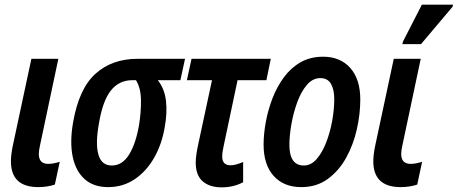

<svg xmlns="http://www.w3.org/2000/svg" viewBox="-20 -795 1969 826"><path d="M143 10Q27 9 27 -101Q27 -127 34 -163L115 -542H231L152 -169Q147 -147 147 -133Q147 -90 187 -90Q210 -90 237 -99L216 -1Q184 10 143 10Z M445 10Q382 10 343.5 -25Q305 -60 292.5 -122Q280 -184 294 -266Q319 -413 390.5 -477.5Q462 -542 572 -542H776L756 -450H659Q688 -413 694 -361.5Q700 -310 689 -250Q677 -176 643.5 -117Q610 -58 559.5 -24Q509 10 445 10ZM461 -83Q506 -83 535 -129.5Q564 -176 578 -256Q587 -311 586.5 -363.5Q586 -416 565 -450H549Q492 -450 456.5 -405Q421 -360 405 -260Q390 -176 403.5 -129.5Q417 -83 461 -83Z M933 11Q882 11 852 -15Q822 -41 822 -96Q822 -112 825 -132Q828 -152 833 -175L892 -450H784L804 -542H1145L1126 -450H1002L942 -166Q939 -153 937.5 -142Q936 -131 936 -121Q936 -84 972 -84Q984 -84 998 -88Q1012 -92 1026 -98V-11Q985 11 933 11Z M1276 10Q1201 10 1157.5 -38Q1114 -86 1114 -173Q1114 -218 1123.5 -270Q1133 -322 1152 -371.5Q1171 -421 1201 -462Q1231 -503 1273 -527Q1315 -551 1370 -551Q1444 -551 1487 -502.5Q1530 -454 1530 -367Q1530 -304 1515 -238Q1500 -172 1469 -116Q1438 -60 1390 -25Q1342 10 1276 10ZM1287 -83Q1318 -83 1342 -110.5Q1366 -138 1383 -181.5Q1400 -225 1409 -274.5Q1418 -324 1418 -369Q1418 -409 1404 -434Q1390 -459 1358 -459Q1325 -459 1300 -429.5Q1275 -400 1258.5 -354.5Q1242 -309 1233.5 -260Q1225 -211 1225 -172Q1225 -83 1287 -83Z M1702 10Q1586 9 1586 -101Q1586 -127 1593 -163L1674 -542H1790L1711 -169Q1706 -147 1706 -133Q1706 -90 1746 -90Q1769 -90 1796 -99L1775 -1Q1743 10 1702 10ZM1711 -605 1714 -617 1795 -775H1929L1927 -766L1791 -605Z"/></svg>

Font: Noto Sans Condensed SemiBold
Style: Italic
Weight: 600
Width: 3
Italic angle: -12°
Designer: Monotype Design Team
Foundry: Monotype Imaging Inc.
Version: Version 2.013; ttfautohint (v1.8.4.7-5d5b)